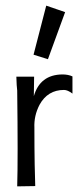

<svg xmlns="http://www.w3.org/2000/svg" viewBox="-20 -660 295 681"><path d="M237 -389V-328Q220 -341 207 -341Q149 -341 120 -288Q100 -249 102 -207Q102 -131 103 -77L105 0L41 1Q44 -96 41 -339Q39 -353 38 -388H101L100 -319Q122 -395 201 -396Q222 -396 237 -389ZM144 -640 211 -617 150 -450 99 -466Z"/></svg>

Font: GFS Neohellenic Rg
Style: Regular
Weight: 400
Designer: Takis Katsoulidis and George D. Matthiopoulos
Foundry: Takis Katsoulidis and George D. Matthiopoulos
Version: Version 1.0